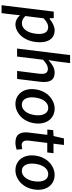

<svg xmlns="http://www.w3.org/2000/svg" viewBox="770 -1516 940 2521"><g transform="rotate(90 1240.5 -256.0)"><path d="M187 -41C221 -7 259 12 299 12C401 12 511 -84 532 -253C551 -407 493 -503 378 -503C328 -503 274 -474 231 -439L230 -438H220L219 -491H133L49 194H153L171 45L180 -48ZM191 -118 221 -358 223 -360C265 -399 300 -418 336 -418C411 -418 436 -354 423 -252C409 -136 352 -73 286 -73C257 -73 224 -84 193 -116Z M723 -10 765 -350 767 -352C811 -392 842 -414 884 -414C938 -414 958 -380 948 -298L912 -10H1017L1054 -313C1069 -436 1034 -503 934 -503C873 -503 823 -469 779 -430L769 -422L787 -529L809 -706H704L618 -10Z M1345 12C1460 12 1580 -81 1600 -245C1620 -410 1523 -503 1408 -503C1294 -503 1173 -410 1153 -245C1133 -81 1231 12 1345 12ZM1397 -419C1469 -419 1505 -348 1492 -245C1479 -143 1427 -72 1355 -72C1283 -72 1248 -143 1261 -245C1274 -348 1324 -419 1397 -419Z M1851 12C1887 12 1918 5 1946 -4L1938 -79C1923 -74 1906 -70 1890 -70C1840 -70 1820 -102 1827 -163L1857 -406H1982L1992 -488H1867L1884 -625H1798L1767 -489L1690 -484L1681 -407H1751L1721 -164C1708 -58 1740 12 1851 12Z M2215 12C2330 12 2450 -81 2470 -245C2490 -410 2393 -503 2278 -503C2164 -503 2043 -410 2023 -245C2003 -81 2101 12 2215 12ZM2267 -419C2339 -419 2375 -348 2362 -245C2349 -143 2297 -72 2225 -72C2153 -72 2118 -143 2131 -245C2144 -348 2194 -419 2267 -419Z"/></g></svg>

Font: Falling Sky
Style: LightObl
Weight: 400
Designer: Paul D. Hunt
Foundry: Adobe Systems Incorporated
Version: Version 1.02